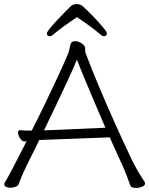

<svg xmlns="http://www.w3.org/2000/svg" viewBox="-20 -911 730 938"><path d="M356 -827Q425 -782 475 -739Q480 -734 487 -734Q502 -734 502 -748Q502 -755 488 -772Q474 -789 454.5 -810.5Q435 -832 416 -850.5Q397 -869 386 -879Q374 -891 355 -891Q337 -891 326 -881Q317 -872 298 -853Q279 -834 258.5 -812Q238 -790 223.5 -772Q209 -754 209 -748Q209 -734 224 -734Q231 -734 236 -739Q261 -760 291 -782Q321 -804 356 -827ZM172 -227 516 -240Q533 -203 549 -167Q565 -131 580 -99Q588 -81 599.5 -51.5Q611 -22 617 -4Q619 2 627 4.5Q635 7 645 7Q660 7 674.5 1Q689 -5 689 -15Q689 -17 688 -19.5Q687 -22 685 -25Q669 -48 652 -78Q635 -108 627 -124Q588 -206 546 -299Q504 -392 465.5 -483.5Q427 -575 398 -652Q396 -660 396 -663V-670Q396 -673 396 -676.5Q396 -680 394 -683Q390 -693 375 -701.5Q360 -710 346 -710Q338 -710 331 -705Q324 -699 321 -680.5Q318 -662 314 -652Q297 -611 268 -548Q239 -485 204.5 -413.5Q170 -342 135 -273H117Q107 -273 98 -273.5Q89 -274 80 -275H78Q68 -275 68 -264Q68 -251 78 -235.5Q88 -220 99 -220H100Q102 -220 104.5 -220.5Q107 -221 110 -221Q76 -155 57 -118Q38 -81 28 -62.5Q18 -44 13.5 -36Q9 -28 5 -22Q1 -17 1 -10Q1 -2 10 2Q19 6 31 6Q44 6 56 1.5Q68 -3 71 -11Q77 -28 89 -56Q101 -84 109 -100Q123 -129 139.5 -161Q156 -193 172 -227ZM495 -287 195 -274Q227 -340 258 -405.5Q289 -471 315 -527Q341 -583 356 -620Q369 -585 391 -532Q413 -479 440 -415.5Q467 -352 495 -287Z"/></svg>

Font: Klee One
Style: Regular
Weight: 400
Designer: Fontworks Inc.
Foundry: Fontworks Inc.
Version: Version 1.100